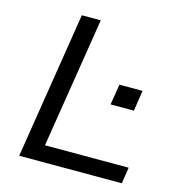

<svg xmlns="http://www.w3.org/2000/svg" viewBox="-105 -798 832 891"><g transform="rotate(15 311.0 -352.5)"><path d="M67 0 179 -705H270L170 -78H572L560 0ZM415 -340 431 -439H542L527 -340Z"/></g></svg>

Font: Nunito Sans 10pt SemiExpanded
Style: Italic
Weight: 400
Width: 6
Italic angle: -9°
Designer: Vernon Adams
Foundry: Vernon Adams
Version: Version 3.101;gftools[0.9.27]